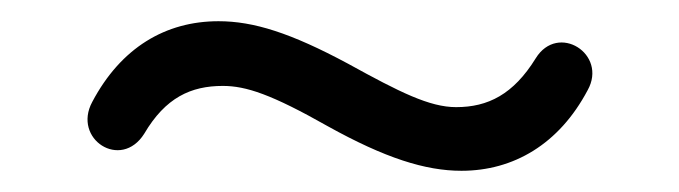

<svg xmlns="http://www.w3.org/2000/svg" viewBox="-20 -378 640 181"><path d="M415 -217C464 -217 507 -242 534 -293C553 -327 506 -357 485 -323C464 -289 440 -277 410 -277C385 -277 357 -291 308 -318C254 -347 219 -358 186 -358C136 -358 94 -333 67 -282C48 -247 94 -217 116 -252C136 -286 160 -297 190 -297C212 -297 236 -289 289 -259C343 -229 381 -217 415 -217Z"/></svg>

Font: SN Pro Book
Style: Regular
Weight: 350
Designer: Tobias Whetton
Foundry: Supernotes
Version: Version 1.003;Glyphs 3.3 (3324)